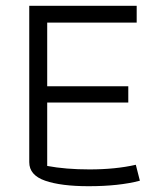

<svg xmlns="http://www.w3.org/2000/svg" viewBox="-20 -634 563 663"><path d="M81 -74V-614H452V-556H143V-336H423V-280H143V-61Q207 -49 289 -49Q379 -49 449 -65L463 -10Q391 9 286 9Q191 9 136 -10Q81 -29 81 -74Z"/></svg>

Font: Athiti
Style: Regular
Weight: 400
Designer: CadsonDemak Team
Foundry: CadsonDemak
Version: Version 1.033